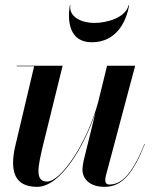

<svg xmlns="http://www.w3.org/2000/svg" viewBox="-20 -715 611 745"><path d="M253 -695H251C241 -634 248.5 -551 336 -551C433.5 -551 471 -634 481 -695H479C467.5 -646 394.5 -626 346 -626C297 -626 246 -649 253 -695ZM223 -460H45V-458H112.5L37.5 -141C20 -56 32.5 10 124 10C216.5 10 308 -150.5 350.5 -278L304.5 -91.5C302 -80.5 300 -66 300 -57C300 -21.5 327.5 10 385.5 10C455 10 497 -43.5 542 -156L540.5 -156.5C492 -36 450.5 1 404 1C393.5 1 388.5 -6 388.5 -15C388.5 -20 389 -26 390.5 -32L504.5 -460H395.5L361 -319.5C319 -162.5 217.5 -10.5 162.5 -10.5C114.5 -10.5 127.5 -68.5 146 -147.5Z"/></svg>

Font: Bodoni* 96pt Medium
Style: Italic
Weight: 500
Italic angle: -13°
Version: Version 2.3